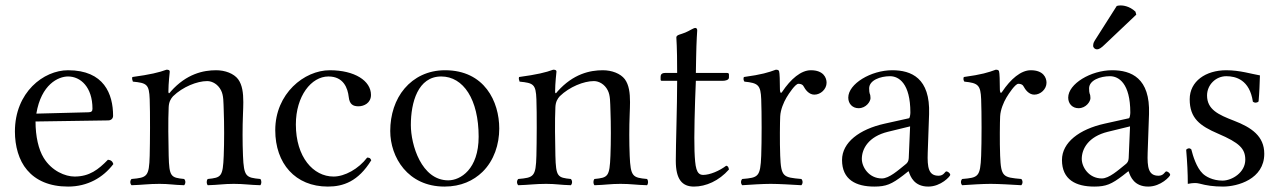

<svg xmlns="http://www.w3.org/2000/svg" viewBox="-20 -678 4722 708"><path d="M114 -259C132 -367 195 -396 231 -396C277 -396 321 -357 321 -277C321 -268 317 -264.3 307 -264ZM378 -89C343 -53 310 -27 255 -27C221 -27 171 -47 141 -96C122 -127 111 -175 111 -230L379 -234C390 -234.2 397 -241 397 -251C397 -331 364 -419 231 -419C140.9 -419 35 -338 35 -193C35 -140 49 -87 80 -51C112 -13 162 10 231 10C303 10 360 -23 398 -73C395 -83 389 -88 378 -89Z M610 -341C607 -337 601 -328 601 -341C601 -370 606 -414 606 -414C606 -419 602 -421 594 -421C567 -411 534 -403 468 -394C466 -388 468 -383 470 -377C521 -372 530 -367.5 532 -312C533.9 -260.6 533.3 -153 532 -104C530 -26 522 -23 465 -18C459 -12 459 -1 465 5C504 4 527 0 568 0C605 0 619 4 659 5C665 -1 665 -12 659 -18C610 -23 604 -26 602 -104C600.8 -150.7 599.6 -235.5 602 -283C603 -303 610 -314 618 -323C654 -358 707 -379 744 -379C763 -379 784 -367 795 -345C805 -326 803.8 -300 805 -271C807 -221.1 807 -154.1 805 -104C801.9 -26.1 796 -23 746 -18C741 -12 741 -1 746 5C786 4 804 0 842 0C881 0 899 4 940 5C945 -1 945 -12 940 -18C887 -23 879.2 -26.1 876 -104C874 -153.5 874 -208 876 -258C876.6 -273 877.2 -287.5 877.2 -301.3C877.2 -335.2 873.6 -364.7 858 -386C842 -407 810 -419 777 -419C730 -419 668 -406 610 -341Z M1349 -87C1345 -96 1343 -96 1334 -97C1302 -55 1251 -27 1210 -27C1135 -27 1071 -99 1071 -219C1071 -324 1128 -396 1191 -396C1247 -396 1262.3 -353 1266 -320C1269 -293 1282 -286 1302 -286C1322 -286 1348 -298 1348 -328C1348 -380 1288 -419 1196 -419C1102 -419 995 -333 995 -198C995 -75 1069 10 1189 10C1246 10 1301 -9 1349 -87Z M1419 -195C1419 -98 1484 10 1619 10C1680 10 1726 -12 1759 -44C1802 -86 1821 -146 1821 -204C1821 -303 1767 -419 1621 -419C1558 -419 1507 -393 1472 -352C1437 -311 1419 -255 1419 -195ZM1607 -396C1689 -396 1745 -311 1745 -174C1745 -54 1678 -13 1633 -13C1534 -13 1495 -144 1495 -217C1495 -300 1521 -396 1607 -396Z M2036 -341C2033 -337 2027 -328 2027 -341C2027 -370 2032 -414 2032 -414C2032 -419 2028 -421 2020 -421C1993 -411 1960 -403 1894 -394C1892 -388 1894 -383 1896 -377C1947 -372 1956 -367.5 1958 -312C1959.9 -260.6 1959.3 -153 1958 -104C1956 -26 1948 -23 1891 -18C1885 -12 1885 -1 1891 5C1930 4 1953 0 1994 0C2031 0 2045 4 2085 5C2091 -1 2091 -12 2085 -18C2036 -23 2030 -26 2028 -104C2026.8 -150.7 2025.6 -235.5 2028 -283C2029 -303 2036 -314 2044 -323C2080 -358 2133 -379 2170 -379C2189 -379 2210 -367 2221 -345C2231 -326 2229.8 -300 2231 -271C2233 -221.1 2233 -154.1 2231 -104C2227.9 -26.1 2222 -23 2172 -18C2167 -12 2167 -1 2172 5C2212 4 2230 0 2268 0C2307 0 2325 4 2366 5C2371 -1 2371 -12 2366 -18C2313 -23 2305.2 -26.1 2302 -104C2300 -153.5 2300 -208 2302 -258C2302.6 -273 2303.2 -287.5 2303.2 -301.3C2303.2 -335.2 2299.6 -364.7 2284 -386C2268 -407 2236 -419 2203 -419C2156 -419 2094 -406 2036 -341Z M2433 -409C2420 -409 2416 -403 2416 -395V-386C2416 -381 2417 -380 2421 -380H2477C2477 -285 2472 -145 2472 -85C2472 -17 2495 10 2539 10C2583 10 2631 -11 2668 -53C2666 -63 2664.5 -65 2658 -67C2633 -48 2598 -33 2573 -33C2547 -33 2543.4 -62 2541 -121C2539 -171 2542 -291 2546 -380H2645C2655 -380 2668 -383 2668 -392V-403C2668 -407 2666 -409 2661 -409H2546L2547 -466C2548.1 -528 2551 -566 2551 -566C2551 -572 2548 -575 2544 -575C2537 -575 2522 -564 2507 -558C2491 -551 2474 -550 2474 -540C2474 -529 2477 -515 2477 -409Z M2787 -312C2789 -261 2789 -154.5 2787 -104C2783.9 -25.1 2776 -23 2717 -18C2711 -12 2711 -1 2717 5C2747 3 2792 0 2822 0C2851 0 2902 3 2935 5C2941 -1 2941 -12 2935 -18C2868 -24 2860.1 -25.1 2857 -104C2855 -154.5 2856 -230 2857 -249C2858.3 -274 2870 -301 2880 -318C2889.1 -333.5 2913 -369 2924 -369C2931 -369 2939 -367.5 2943 -360C2950 -347 2963 -329 2983 -329C3006 -329 3028 -349 3028 -373C3028 -391 3017 -419 2970 -419C2933.9 -419 2896 -387 2864 -339C2857.5 -329.3 2856 -343 2856 -348C2856 -379 2855 -409 2853 -415C2851.7 -418.8 2849 -421 2841 -421C2814 -411 2789 -403 2723 -394C2721 -388 2721 -383 2725 -377C2776 -372 2785 -364 2787 -312Z M3336 -212 3331 -95C3330.5 -83.1 3326 -77 3318 -71C3293 -51 3259 -20 3232 -20C3184 -20 3158 -62 3158 -92C3158 -129.5 3182.8 -174.6 3254 -192ZM3331 -46C3337 -26 3352 10 3403 10C3450 10 3484 -28 3484 -33C3484 -40 3474 -46 3470 -46C3464 -46 3461 -30 3441 -30C3404 -30 3399.1 -60 3401 -115L3406 -257C3410.7 -390.8 3340 -419 3270 -419C3192 -419 3108 -369 3108 -318C3108 -295 3124 -279 3146 -279C3174 -279 3190 -304 3190 -316C3190 -323 3189 -329 3187 -333C3186 -336 3185 -342 3185 -352C3185 -382 3226 -397 3262 -397C3294 -397 3337 -371 3337 -263C3337 -256 3335 -243 3332 -242L3242 -222C3149.4 -201.4 3085 -153 3085 -88C3085 -15 3137 10 3204 10C3248 10 3268 1 3310 -31L3329 -46Z M3598 -312C3600 -261 3600 -154.5 3598 -104C3594.9 -25.1 3587 -23 3528 -18C3522 -12 3522 -1 3528 5C3558 3 3603 0 3633 0C3662 0 3713 3 3746 5C3752 -1 3752 -12 3746 -18C3679 -24 3671.1 -25.1 3668 -104C3666 -154.5 3667 -230 3668 -249C3669.3 -274 3681 -301 3691 -318C3700.1 -333.5 3724 -369 3735 -369C3742 -369 3750 -367.5 3754 -360C3761 -347 3774 -329 3794 -329C3817 -329 3839 -349 3839 -373C3839 -391 3828 -419 3781 -419C3744.9 -419 3707 -387 3675 -339C3668.5 -329.3 3667 -343 3667 -348C3667 -379 3666 -409 3664 -415C3662.7 -418.8 3660 -421 3652 -421C3625 -411 3600 -403 3534 -394C3532 -388 3532 -383 3536 -377C3587 -372 3596 -364 3598 -312Z M4098 -656 4022.4 -537C4014.3 -524.2 4011 -520.2 4011 -509C4011 -502 4018 -496 4025 -496C4032 -496 4040 -500 4055 -515L4170 -624L4167 -635C4144 -657 4118.4 -658 4112 -658C4107 -658 4101 -657 4098 -656ZM4147 -212 4142 -95C4141.5 -83.1 4137 -77 4129 -71C4104 -51 4070 -20 4043 -20C3995 -20 3969 -62 3969 -92C3969 -129.5 3993.8 -174.6 4065 -192ZM4142 -46C4148 -26 4163 10 4214 10C4261 10 4295 -28 4295 -33C4295 -40 4285 -46 4281 -46C4275 -46 4272 -30 4252 -30C4215 -30 4210.1 -60 4212 -115L4217 -257C4221.7 -390.8 4151 -419 4081 -419C4003 -419 3919 -369 3919 -318C3919 -295 3935 -279 3957 -279C3985 -279 4001 -304 4001 -316C4001 -323 4000 -329 3998 -333C3997 -336 3996 -342 3996 -352C3996 -382 4037 -397 4073 -397C4105 -397 4148 -371 4148 -263C4148 -256 4146 -243 4143 -242L4053 -222C3960.4 -201.4 3896 -153 3896 -88C3896 -15 3948 10 4015 10C4059 10 4079 1 4121 -31L4140 -46Z M4354 -126C4358 -79 4360 -40 4360 0C4370 -2 4379 -3 4384 -3C4391 -3 4396 -3 4403 -1C4429 6 4455 10 4490 10C4543 10 4642 -17 4642 -111C4642 -176 4595 -208 4530 -233C4473 -255 4431 -274 4431 -326C4431 -365 4463 -397 4502 -397C4537 -397 4588 -384 4600 -303C4606 -298 4615 -298 4621 -304C4624 -338 4625 -369 4626 -400C4596 -405 4552 -419 4502 -419C4426 -419 4367 -378.3 4367 -312C4367 -242 4404.3 -214 4472 -185C4550.3 -151.4 4572 -130 4572 -89C4572 -42 4523 -12 4488 -12C4451 -12 4425 -28 4415 -38C4392 -60 4379 -103 4373 -127C4367 -133 4360 -132 4354 -126Z"/></svg>

Font: Libertinus Serif Display
Style: Regular
Weight: 400
Designer: Philipp H. Poll
Foundry: Khaled Hosny
Version: Version 6.1